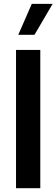

<svg xmlns="http://www.w3.org/2000/svg" viewBox="-20 -997 299 1017"><path d="M193.4 0H64.9V-732.4H193.4ZM162.6 -812.5H76.7L148.4 -976.6H258.8Z"/></svg>

Font: Kumbh Sans SemiBold
Style: Regular
Weight: 600
Version: Version 1.005